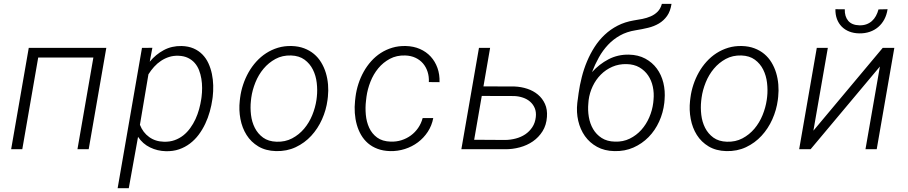

<svg xmlns="http://www.w3.org/2000/svg" viewBox="-20 -778 4735 1001"><path d="M442.4 0H383.8L466.8 -478H179.2L96.2 0H38.1L129.9 -528.3H534.2Z M1087.4 -261.7Q1083 -229.5 1073.7 -196.3Q1064.5 -163.1 1050 -132.6Q1035.6 -102.1 1015.9 -75.7Q996.1 -49.3 970.5 -29.8Q944.8 -10.3 913.6 0.5Q882.3 11.2 844.7 10.3Q800.8 9.3 762.5 -9.3Q724.1 -27.8 699.7 -64.5L651.4 203.1H593.3L720.2 -528.3L774.4 -528.8L760.7 -456.5Q792.5 -494.6 834 -516.8Q875.5 -539.1 926.8 -538.1Q962.4 -537.1 989.3 -525.4Q1016.1 -513.7 1035.4 -493.9Q1054.7 -474.1 1066.7 -448Q1078.6 -421.9 1084.7 -392.8Q1090.8 -363.8 1091.6 -332.8Q1092.3 -301.8 1088.9 -272.5ZM1030.8 -272.5Q1033.7 -294.9 1033.7 -319.3Q1033.7 -343.8 1029.8 -367.4Q1025.9 -391.1 1017.6 -412.4Q1009.3 -433.6 994.9 -450Q980.5 -466.3 959.7 -476.3Q939 -486.3 910.6 -487.3Q884.8 -488.3 862.1 -481.2Q839.4 -474.1 819.6 -460.9Q799.8 -447.8 783.4 -429.7Q767.1 -411.6 753.9 -390.6L709.5 -127.4Q725.1 -86.9 757.8 -63.5Q790.5 -40 834.5 -39.1Q864.7 -38.1 890.1 -47.1Q915.5 -56.2 935.8 -72.3Q956.1 -88.4 971.9 -110.4Q987.8 -132.3 999.3 -157.2Q1010.7 -182.1 1018.1 -209Q1025.4 -235.8 1029.3 -261.7Z M1231.9 -268.6Q1236.3 -303.2 1247.6 -336.9Q1258.8 -370.6 1275.9 -400.9Q1293 -431.2 1316.2 -456.8Q1339.4 -482.4 1367.7 -500.7Q1396 -519 1429.2 -529.1Q1462.4 -539.1 1500.5 -538.1Q1536.6 -537.1 1565.7 -526.1Q1594.7 -515.1 1616.9 -496.6Q1639.2 -478 1654.5 -452.6Q1669.9 -427.2 1678.7 -398.2Q1687.5 -369.1 1690.2 -337.4Q1692.9 -305.7 1689.5 -273.4L1687.5 -256.8Q1680.7 -204.6 1658.9 -156Q1637.2 -107.4 1602.8 -70.1Q1568.4 -32.7 1521.7 -10.7Q1475.1 11.2 1418.9 9.8Q1365.2 8.3 1326.9 -14.6Q1288.6 -37.6 1265.4 -74.5Q1242.2 -111.3 1233.4 -158Q1224.6 -204.6 1230 -252.4ZM1288.1 -252Q1284.2 -216.3 1288.6 -179.2Q1293 -142.1 1308.6 -111.3Q1324.2 -80.6 1351.8 -60.5Q1379.4 -40.5 1421.9 -39.1Q1466.8 -37.6 1502.9 -56.6Q1539.1 -75.7 1565.4 -106.9Q1591.8 -138.2 1607.9 -177.7Q1624 -217.3 1629.9 -257.3L1631.8 -272.9Q1635.7 -308.6 1631.3 -346.2Q1627 -383.8 1611.3 -415Q1595.7 -446.3 1567.9 -466.8Q1540 -487.3 1497.6 -488.8Q1452.1 -490.2 1416.3 -470.7Q1380.4 -451.2 1354 -419.7Q1327.6 -388.2 1311.5 -348.1Q1295.4 -308.1 1290 -268.6Z M2016.6 -39.6Q2046.4 -38.6 2073.2 -47.1Q2100.1 -55.7 2122.1 -71.8Q2144 -87.9 2159.9 -110.8Q2175.8 -133.8 2183.6 -162.6H2238.8Q2231.4 -123 2210.2 -90.8Q2189 -58.6 2158.7 -35.9Q2128.4 -13.2 2090.8 -1.2Q2053.2 10.7 2013.7 9.8Q1977.5 8.8 1948.7 -2Q1919.9 -12.7 1898.4 -31.2Q1877 -49.8 1862.5 -74.7Q1848.1 -99.6 1840.1 -128.4Q1832 -157.2 1829.8 -189Q1827.6 -220.7 1831.1 -252.4L1833.5 -273.4Q1837.9 -307.6 1848.6 -340.8Q1859.4 -374 1876 -403.8Q1892.6 -433.6 1915 -458.7Q1937.5 -483.9 1965.1 -501.7Q1992.7 -519.5 2025.4 -529.3Q2058.1 -539.1 2095.7 -538.1Q2136.2 -537.1 2169.2 -522.7Q2202.1 -508.3 2225.3 -483.2Q2248.5 -458 2260.7 -423.8Q2272.9 -389.6 2271.5 -349.6L2215.8 -350.1Q2217.3 -378.9 2209.2 -403.8Q2201.2 -428.7 2185.3 -447.3Q2169.4 -465.8 2146 -476.8Q2122.6 -487.8 2092.8 -488.8Q2047.9 -490.2 2012.7 -471.4Q1977.5 -452.6 1952.1 -421.9Q1926.8 -391.1 1911.4 -352.1Q1896 -313 1890.6 -273.4L1888.2 -252.9Q1883.8 -217.3 1887.2 -179.9Q1890.6 -142.6 1904.8 -111.8Q1918.9 -81.1 1946 -61Q1973.1 -41 2016.6 -39.6Z M2500.5 -327.6 2662.1 -327.1Q2697.3 -325.7 2729 -315.2Q2760.7 -304.7 2784.4 -284.9Q2808.1 -265.1 2821.3 -236.1Q2834.5 -207 2831.5 -168.5Q2828.6 -125.5 2808.6 -93.8Q2788.6 -62 2758.3 -41Q2728 -20 2689.9 -9.8Q2651.9 0.5 2612.8 0H2385.3L2477.1 -528.3H2535.2ZM2491.7 -277.8 2452.1 -49.3 2614.7 -48.3Q2642.6 -48.8 2669.4 -55.9Q2696.3 -63 2718.3 -77.6Q2740.2 -92.3 2755.1 -114.7Q2770 -137.2 2773.4 -167.5Q2776.4 -193.8 2768.1 -213.9Q2759.8 -233.9 2743.9 -247.8Q2728 -261.7 2706.3 -269Q2684.6 -276.4 2660.6 -277.3Z M3258.3 -493.2Q3307.6 -492.2 3344.2 -472.4Q3380.9 -452.6 3404.5 -420.4Q3428.2 -388.2 3438.5 -346.2Q3448.7 -304.2 3444.8 -258.3L3443.4 -241.7Q3437.5 -190.4 3416.5 -144.3Q3395.5 -98.1 3361.6 -63.5Q3327.6 -28.8 3282.5 -8.8Q3237.3 11.2 3183.1 9.8Q3131.3 8.8 3092.8 -12.5Q3054.2 -33.7 3029.5 -68.6Q3004.9 -103.5 2994.6 -148.2Q2984.4 -192.9 2989.7 -240.7L2991.7 -256.8L2992.2 -258.8L2996.6 -292.5Q3002.4 -334 3013.2 -376.2Q3023.9 -418.5 3040.5 -458Q3057.1 -497.6 3079.8 -533Q3102.5 -568.4 3132.6 -596.7Q3162.6 -625 3200.2 -644.3Q3237.8 -663.6 3283.7 -671.4Q3306.2 -674.8 3329.3 -679.4Q3352.5 -684.1 3372.8 -692.9Q3393.1 -701.7 3408.4 -717Q3423.8 -732.4 3430.7 -757.8H3481Q3475.1 -719.2 3457.8 -694.8Q3440.4 -670.4 3415.3 -655.5Q3390.1 -640.6 3358.9 -633.1Q3327.6 -625.5 3293.5 -620.1Q3247.6 -612.8 3212.4 -593Q3177.2 -573.2 3149.9 -544.2Q3122.6 -515.1 3102.3 -478.8Q3082 -442.4 3066.4 -401.9Q3104 -443.4 3152.3 -468.8Q3200.7 -494.1 3258.3 -493.2ZM3247.1 -443.8Q3206.5 -444.8 3172.4 -429.9Q3138.2 -415 3112.3 -388.9Q3086.4 -362.8 3070.1 -328.4Q3053.7 -293.9 3048.8 -255.9L3047.4 -239.7Q3043.9 -204.1 3049.8 -168.7Q3055.7 -133.3 3072.3 -105Q3088.9 -76.7 3116.9 -58.6Q3145 -40.5 3186 -39.6Q3228.5 -38.1 3263.2 -55.2Q3297.9 -72.3 3323.5 -100.8Q3349.1 -129.4 3365 -166.3Q3380.9 -203.1 3385.7 -242.2L3387.2 -257.8Q3390.6 -293 3383.5 -325.9Q3376.5 -358.9 3358.9 -384.8Q3341.3 -410.6 3313.5 -426.8Q3285.6 -442.9 3247.1 -443.8Z M3579.6 -268.6Q3584 -303.2 3595.2 -336.9Q3606.4 -370.6 3623.5 -400.9Q3640.6 -431.2 3663.8 -456.8Q3687 -482.4 3715.3 -500.7Q3743.7 -519 3776.9 -529.1Q3810.1 -539.1 3848.1 -538.1Q3884.3 -537.1 3913.3 -526.1Q3942.4 -515.1 3964.6 -496.6Q3986.8 -478 4002.2 -452.6Q4017.6 -427.2 4026.4 -398.2Q4035.2 -369.1 4037.8 -337.4Q4040.5 -305.7 4037.1 -273.4L4035.2 -256.8Q4028.3 -204.6 4006.6 -156Q3984.9 -107.4 3950.4 -70.1Q3916 -32.7 3869.4 -10.7Q3822.8 11.2 3766.6 9.8Q3712.9 8.3 3674.6 -14.6Q3636.2 -37.6 3613 -74.5Q3589.8 -111.3 3581.1 -158Q3572.3 -204.6 3577.6 -252.4ZM3635.7 -252Q3631.8 -216.3 3636.2 -179.2Q3640.6 -142.1 3656.2 -111.3Q3671.9 -80.6 3699.5 -60.5Q3727.1 -40.5 3769.5 -39.1Q3814.5 -37.6 3850.6 -56.6Q3886.7 -75.7 3913.1 -106.9Q3939.5 -138.2 3955.6 -177.7Q3971.7 -217.3 3977.5 -257.3L3979.5 -272.9Q3983.4 -308.6 3979 -346.2Q3974.6 -383.8 3959 -415Q3943.4 -446.3 3915.5 -466.8Q3887.7 -487.3 3845.2 -488.8Q3799.8 -490.2 3763.9 -470.7Q3728 -451.2 3701.7 -419.7Q3675.3 -388.2 3659.2 -348.1Q3643.1 -308.1 3637.7 -268.6Z M4582 -528.3H4642.6L4550.8 0H4492.2L4567.4 -431.2L4206.1 0H4146.5L4238.3 -528.3H4295.9L4220.7 -96.7ZM4607.4 -730Q4603 -700.7 4590.6 -677.2Q4578.1 -653.8 4558.8 -637.2Q4539.6 -620.6 4514.4 -612.1Q4489.3 -603.5 4459.5 -604Q4431.2 -604.5 4408 -613.5Q4384.8 -622.6 4368.4 -639.2Q4352.1 -655.8 4343.5 -678.7Q4335 -701.7 4335.4 -730L4384.3 -729.5Q4383.3 -691.9 4402.3 -669.4Q4421.4 -647 4460.4 -646Q4481 -645.5 4497.1 -651.4Q4513.2 -657.2 4525.6 -668.2Q4538.1 -679.2 4546.6 -694.8Q4555.2 -710.4 4560.1 -729Z"/></svg>

Font: Roboto Mono Light
Style: Italic
Weight: 300
Designer: Google
Version: Version 2.000985; 2015; ttfautohint (v1.3)